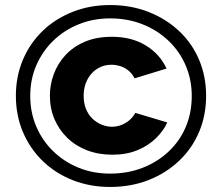

<svg xmlns="http://www.w3.org/2000/svg" viewBox="-20 -735 881 762"><path d="M417 7Q337 7 268.5 -20Q200 -47 149.5 -96Q99 -145 71 -211Q43 -277 43 -355Q43 -432 71 -498Q99 -564 149.5 -612.5Q200 -661 268.5 -688Q337 -715 417 -715Q499 -715 568.5 -688Q638 -661 690 -612.5Q742 -564 770 -498Q798 -432 798 -355Q798 -277 770 -211Q742 -145 690 -96Q638 -47 568.5 -20Q499 7 417 7ZM417 -46Q486 -46 544.5 -68.5Q603 -91 647.5 -132Q692 -173 716.5 -229.5Q741 -286 741 -354Q741 -419 717 -475Q693 -531 649 -573Q605 -615 546 -638.5Q487 -662 417 -662Q350 -662 292 -638.5Q234 -615 191 -573Q148 -531 124 -475.5Q100 -420 100 -354Q100 -290 123.5 -234Q147 -178 190.5 -135.5Q234 -93 291.5 -69.5Q349 -46 417 -46ZM426 -121Q371 -121 325.5 -138.5Q280 -156 247 -188Q214 -220 196 -262.5Q178 -305 178 -355Q178 -399 193.5 -441Q209 -483 240 -516.5Q271 -550 317 -569.5Q363 -589 424 -589Q502 -589 558 -555Q614 -521 641 -463L514 -424Q504 -444 488.5 -456Q473 -468 456 -473Q439 -478 423 -478Q397 -478 376.5 -468Q356 -458 341.5 -441Q327 -424 319.5 -402Q312 -380 312 -355Q312 -325 321.5 -302Q331 -279 347.5 -263.5Q364 -248 384 -240Q404 -232 424 -232Q443 -232 460.5 -238.5Q478 -245 493 -257.5Q508 -270 517 -287L644 -249Q629 -216 599 -186.5Q569 -157 525.5 -139Q482 -121 426 -121Z"/></svg>

Font: Raleway Thin
Style: Bold
Weight: 700
Version: Version 4.026